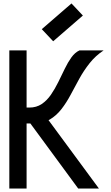

<svg xmlns="http://www.w3.org/2000/svg" viewBox="-20 -1092 640 1112"><path d="M56 -377V-469H150Q191 -469 221.5 -489.5Q252 -510 275 -543.5Q298 -577 317.5 -616.5Q337 -656 355 -693.5Q373 -731 393.5 -759.5Q414 -788 440 -800H580Q533 -769 499 -726Q465 -683 439 -635.5Q413 -588 388.5 -542Q364 -496 335 -459Q306 -422 268 -399.5Q230 -377 176 -377ZM34 0V-800H134V0ZM433 0 114 -434 214 -460 553 0ZM288 -853 222 -923 394 -1072 460 -1002Z"/></svg>

Font: Victor Mono Thin
Style: Regular
Weight: 100
Monospace: yes
Designer: Rune Bjørnerås
Version: Version 1.561;gftools[0.9.30]